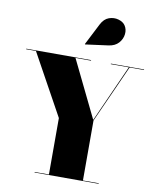

<svg xmlns="http://www.w3.org/2000/svg" viewBox="-107 -1114 978 1195"><g transform="rotate(10 382.0 -516.0)"><path d="M195 0V-3.5H285V-360L72 -746.5H10V-750H420V-746.5H322L497.5 -386L659 -746.5H545V-750H755V-746.5H664L500 -382.5V-3.5H600V0ZM366 -839.5 364.5 -842 434 -978Q453 -1015 483.8 -1025.8Q514.5 -1036.5 543.8 -1028.2Q573 -1020 586.5 -1000.5Q603 -976.5 599.5 -945.2Q596 -914 573.8 -889.2Q551.5 -864.5 511.5 -859Z"/></g></svg>

Font: Bodoni Moda 48pt Black
Style: Regular
Weight: 900
Designer: Owen Earl
Foundry: indestructible type
Version: Version 2.004